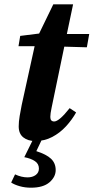

<svg xmlns="http://www.w3.org/2000/svg" viewBox="-20 -641 435 893"><path d="M81 -153 141 -426H66L74 -474L162 -485L228 -621H320L291 -483H395L384 -421L279 -424L220 -140Q214 -112 214 -97Q214 -76 232 -76Q255 -76 304 -138L334 -118Q315 -84 287 -53.5Q259 -23 223 -4Q187 15 144 15Q110 15 88.5 -2Q67 -19 67 -53Q67 -75 71.5 -101.5Q76 -128 81 -153ZM93 90 138 -1H179L149 62Q196 77 217.5 97.5Q239 118 239 150Q239 182 210 207Q181 232 124 232Q96 232 71.5 225Q47 218 32 208L50 170Q80 184 108 184Q131 184 146 173Q161 162 161 143Q161 121 142.5 108.5Q124 96 93 90Z"/></svg>

Font: Source Serif Pro
Style: Bold Italic
Weight: 700
Italic angle: -12°
Designer: Frank Grießhammer
Foundry: Adobe Systems Incorporated
Version: Version 3.001;hotconv 1.0.111;makeotfexe 2.5.65597